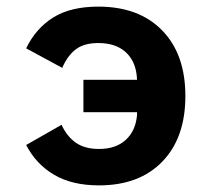

<svg xmlns="http://www.w3.org/2000/svg" viewBox="-20 -548 640 580"><path d="M232 -307H394L393 -320Q388 -366 358 -392Q328 -418 277 -418Q234 -418 209 -399Q184 -380 168 -343L59 -402Q88 -462 140.5 -495Q193 -528 277 -528Q400 -528 470 -456Q540 -384 540 -258Q540 -132 470.5 -60Q401 12 279 12Q198 12 143.5 -20Q89 -52 59 -110L166 -171Q182 -136 209 -117Q236 -98 279 -98Q330 -98 360 -125.5Q390 -153 394 -201V-209H232Z"/></svg>

Font: iA Writer Mono V
Style: Regular
Weight: 400
Designer: Mike Abbink, Paul van der Laan, Pieter van Rosmalen
Foundry: Bold Monday
Version: Version 2.000